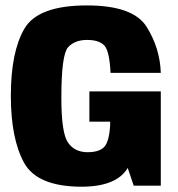

<svg xmlns="http://www.w3.org/2000/svg" viewBox="-20 -702 672 726"><path d="M289.5 4Q421 3.5 463 -67L485.5 0H588V-356.5H318V-242H396.5V-228Q392.5 -165 373.5 -145.8Q354.5 -126.5 311 -126.5Q262.5 -126.5 237.2 -162.8Q212 -199 212 -331.5Q212 -495 237.2 -523Q262.5 -551 309 -551Q354 -551 374 -530.5Q394 -510 398 -426.5H588Q585 -519.5 534.5 -600.5Q484 -681.5 308.5 -681.5Q123.5 -681.5 72.2 -593.5Q21 -505.5 21 -340Q21 -178 70.8 -87Q120.5 4 289.5 4Z"/></svg>

Font: Anybody SemiCondensed ExtraBold
Style: Regular
Weight: 800
Width: 4
Version: Version 1.113;gftools[0.9.25]